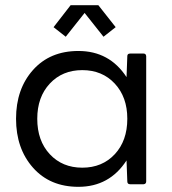

<svg xmlns="http://www.w3.org/2000/svg" viewBox="-20 -712 663 742"><path d="M298 -64Q375 -64 423.5 -116Q472 -168 472 -253Q472 -337 423.5 -389Q375 -441 298 -441Q221 -441 172.5 -389Q124 -337 124 -253Q124 -168 172.5 -116Q221 -64 298 -64ZM283 10Q173 10 107.5 -64Q42 -138 42 -253Q42 -368 107.5 -441.5Q173 -515 283 -515Q403 -515 469 -414L472 -495Q472 -505 483 -505H535Q544 -505 545 -495V-11Q545 -1 535 0H483Q472 0 472 -11L469 -92Q403 10 283 10ZM380 -570 307 -662 234 -570 187 -607 253 -692H360L427 -607Z"/></svg>

Font: YamahaIndonesia935. App
Style: Regular
Weight: 400
Designer: Dalton Maag Ltd
Foundry: Dalton Maag Ltd
Version: Version 1.002; January 01, 2024; Regular/Italic